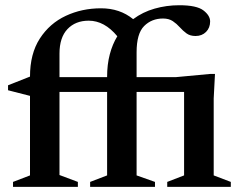

<svg xmlns="http://www.w3.org/2000/svg" viewBox="-20 -732 938 752"><path d="M285 0H31V-19.5L97.5 -45V-356.5L11.5 -378.5V-398L97.5 -432Q97.5 -521.5 136 -581Q174.5 -640.5 237.8 -670Q301 -699.5 375.5 -699.5Q449.5 -699.5 501.5 -657Q539 -685 585.5 -698.2Q632 -711.5 682 -711.5Q750.5 -711.5 776.8 -691.2Q803 -671 803 -648Q803 -623 787 -607Q771 -591 746 -591Q724.5 -591 710.5 -601.2Q696.5 -611.5 684.2 -625.2Q672 -639 656.8 -649.2Q641.5 -659.5 618.5 -659.5Q574 -659.5 544.5 -630Q515 -600.5 515 -527.5V-430H670L804.5 -442.5H822L817 -346.5V-45L884 -19.5V0H635V-19.5L701 -45V-372H515V-45L587 -19.5V0H333V-19.5L399.5 -45V-372H213V-46.5L285 -19.5ZM213 -522V-430H399.5V-430.5Q399.5 -479.5 410 -519.2Q420.5 -559 439.5 -590Q389 -651 327.5 -651Q275.5 -651 244.2 -618Q213 -585 213 -522Z"/></svg>

Font: Newsreader Text SemiBold
Style: Regular
Weight: 600
Designer: Hugues Gentile
Foundry: Production Type
Version: Version 1.001